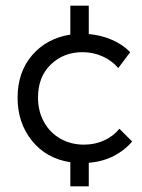

<svg xmlns="http://www.w3.org/2000/svg" viewBox="-20 -567 499 677"><path d="M446 -68Q420 -37 381 -17Q342 3 293 7V90H228V5Q143 -8 92.5 -71Q42 -134 42 -222Q42 -313 93.5 -372.5Q145 -432 228 -445V-547H293V-447Q337 -443 375 -426.5Q413 -410 439 -383L397 -327Q375 -353 342 -368Q309 -383 271 -383Q204 -383 159 -339.5Q114 -296 114 -223Q114 -175 135 -137Q156 -99 193 -78Q230 -57 276 -57Q315 -57 347.5 -72Q380 -87 401 -113Z"/></svg>

Font: Tilda Sans
Style: Regular
Weight: 400
Designer: ParaType Ltd
Foundry: ParaType Ltd
Version: Version 1.002W